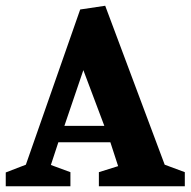

<svg xmlns="http://www.w3.org/2000/svg" viewBox="-34 -648 663 668"><path d="M-14 0V-48L56 -75L245 -615L332 -628L539 -75L609 -49V0H310V-49L377 -70L350 -153H169L143 -74L211 -49V0ZM190 -210H329L256 -404Z"/></svg>

Font: Manuale ExtraBold
Style: Regular
Weight: 800
Version: Version 1.002